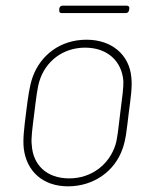

<svg xmlns="http://www.w3.org/2000/svg" viewBox="-20 -649 553 677"><path d="M197 -603H424C430 -603 434 -607 435 -613L436 -619C437 -625 433 -629 427 -629H200C195 -629 190 -625 189 -619V-613C188 -607 191 -603 197 -603ZM220 8C311 8 385 -46 412 -124C424 -157 427 -193 434 -251C441 -304 447 -344 443 -377C436 -455 375 -509 285 -509C193 -509 123 -455 95 -377C84 -345 79 -309 72 -252C65 -197 60 -157 64 -124C74 -46 130 8 220 8ZM224 -20C144 -20 96 -68 92 -138C89 -159 94 -196 101 -251C107 -301 112 -341 119 -363C140 -432 201 -481 280 -481C360 -481 410 -432 415 -363C416 -342 411 -305 404 -251C398 -200 394 -160 387 -138C365 -69 303 -20 224 -20Z"/></svg>

Font: Barlow Thin
Style: Italic
Weight: 250
Italic angle: -7°
Designer: Jeremy Tribby
Foundry: Tribby Type
Version: Version 1.422;hotconv 1.0.109;makeotfexe 2.5.65596